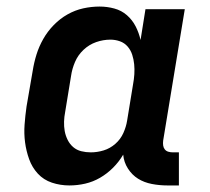

<svg xmlns="http://www.w3.org/2000/svg" viewBox="-20 -558 640 586"><path d="M192 8Q164 8 138.5 -0.5Q113 -9 95.5 -28Q78 -47 69 -72Q60 -97 56.5 -123.5Q53 -150 55 -177.5Q57 -205 61 -233L80 -343Q84 -368 91.5 -392Q99 -416 112 -439Q125 -462 144 -481.5Q163 -501 186 -514Q209 -527 234 -532.5Q259 -538 284 -538Q307 -538 329 -532Q351 -526 367.5 -511.5Q384 -497 394 -477.5Q404 -458 409 -436L424 -530H544L478 -129Q477 -121 478 -114Q479 -107 483 -102Q487 -97 493.5 -95Q500 -93 508 -93H526V8H491Q467 8 443.5 3.5Q420 -1 401.5 -12.5Q383 -24 370.5 -43.5Q358 -63 356 -86Q343 -64 325 -46Q307 -28 285.5 -15.5Q264 -3 240 2.5Q216 8 192 8ZM257 -93Q277 -93 296.5 -99Q316 -105 332 -119Q348 -133 356.5 -152Q365 -171 368 -190L386 -300Q389 -316 390 -331.5Q391 -347 389.5 -362Q388 -377 383.5 -391Q379 -405 369.5 -416Q360 -427 346 -432Q332 -437 317 -437Q295 -437 273.5 -429.5Q252 -422 235 -406Q218 -390 209 -369Q200 -348 197 -327L179 -217Q176 -202 175.5 -187Q175 -172 177.5 -158Q180 -144 186.5 -131Q193 -118 203.5 -109Q214 -100 228 -96.5Q242 -93 257 -93Z"/></svg>

Font: Iosevka Slab Extended
Style: Bold Italic
Weight: 700
Width: 7
Italic angle: -9°
Monospace: yes
Designer: Belleve Invis
Foundry: Belleve Invis
Version: Version 11.1.0; ttfautohint (v1.8.3)